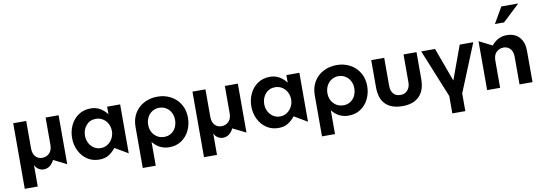

<svg xmlns="http://www.w3.org/2000/svg" viewBox="-68 -1315 5607 1979"><g transform="rotate(-10 2735.0 -325.0)"><path d="M60 174V-512H196V-226Q196 -169 223.5 -139Q251 -109 292 -109Q339 -109 369 -139.5Q399 -170 399 -226V-512H535V0L398 -68Q380 -30 351.5 -9.5Q323 11 289 11Q259 11 234.5 -5Q210 -21 196 -50V174Z M906 -409Q947 -409 979.5 -388Q1012 -367 1030 -332Q1048 -297 1048 -257Q1048 -217 1029.5 -181.5Q1011 -146 978.5 -124.5Q946 -103 906 -103Q866 -103 834 -124Q802 -145 784 -180Q766 -215 766 -255Q766 -320 804.5 -364.5Q843 -409 906 -409ZM1179 -512H1043V-433Q1008 -478 966 -501Q924 -524 870 -524Q798 -524 743.5 -487Q689 -450 660 -388.5Q631 -327 631 -256Q631 -185 660.5 -124Q690 -63 744 -26Q798 11 870 11Q926 11 964.5 -11Q1003 -33 1043 -80L1179 0Z M1709 -257Q1709 -298 1691.5 -332.5Q1674 -367 1641.5 -387.5Q1609 -408 1568 -408Q1529 -408 1496.5 -388Q1464 -368 1445.5 -332.5Q1427 -297 1427 -253Q1427 -189 1467.5 -146Q1508 -103 1570 -103Q1612 -103 1644 -124Q1676 -145 1692.5 -180.5Q1709 -216 1709 -257ZM1570 -524Q1647 -524 1709.5 -490.5Q1772 -457 1808 -396Q1844 -335 1844 -257Q1844 -186 1815 -124.5Q1786 -63 1731.5 -26Q1677 11 1604 11Q1498 11 1431 -75V174H1295V-257Q1295 -336 1330.5 -396.5Q1366 -457 1429 -490.5Q1492 -524 1570 -524Z M1936 174V-512H2072V-226Q2072 -169 2099.5 -139Q2127 -109 2168 -109Q2215 -109 2245 -139.5Q2275 -170 2275 -226V-512H2411V0L2274 -68Q2256 -30 2227.5 -9.5Q2199 11 2165 11Q2135 11 2110.5 -5Q2086 -21 2072 -50V174Z M2782 -409Q2823 -409 2855.5 -388Q2888 -367 2906 -332Q2924 -297 2924 -257Q2924 -217 2905.5 -181.5Q2887 -146 2854.5 -124.5Q2822 -103 2782 -103Q2742 -103 2710 -124Q2678 -145 2660 -180Q2642 -215 2642 -255Q2642 -320 2680.5 -364.5Q2719 -409 2782 -409ZM3055 -512H2919V-433Q2884 -478 2842 -501Q2800 -524 2746 -524Q2674 -524 2619.5 -487Q2565 -450 2536 -388.5Q2507 -327 2507 -256Q2507 -185 2536.5 -124Q2566 -63 2620 -26Q2674 11 2746 11Q2802 11 2840.5 -11Q2879 -33 2919 -80L3055 0Z M3585 -257Q3585 -298 3567.5 -332.5Q3550 -367 3517.5 -387.5Q3485 -408 3444 -408Q3405 -408 3372.5 -388Q3340 -368 3321.5 -332.5Q3303 -297 3303 -253Q3303 -189 3343.5 -146Q3384 -103 3446 -103Q3488 -103 3520 -124Q3552 -145 3568.5 -180.5Q3585 -216 3585 -257ZM3446 -524Q3523 -524 3585.5 -490.5Q3648 -457 3684 -396Q3720 -335 3720 -257Q3720 -186 3691 -124.5Q3662 -63 3607.5 -26Q3553 11 3480 11Q3374 11 3307 -75V174H3171V-257Q3171 -336 3206.5 -396.5Q3242 -457 3305 -490.5Q3368 -524 3446 -524Z M4145 -512V-219Q4145 -171 4118 -138.5Q4091 -106 4044 -106Q3993 -106 3968 -137.5Q3943 -169 3943 -220V-512H3807V-227Q3807 -109 3867.5 -49Q3928 11 4045 11Q4159 11 4220 -51Q4281 -113 4281 -231V-512Z M4671 -11 4875 -511H4733L4604 -158L4475 -511H4330L4535 -8V174H4671Z M5226 -523Q5132 -523 5067 -443L4930 -512V0H5066V-286Q5066 -345 5098 -374Q5130 -403 5172 -403Q5213 -403 5241 -374Q5269 -345 5269 -286V0H5405V-329Q5405 -417 5358 -470Q5311 -523 5226 -523ZM5127 -657H5223L5401 -824H5224Z"/></g></svg>

Font: Geom SemiBold
Style: Bold
Weight: 600
Version: Version 1.102